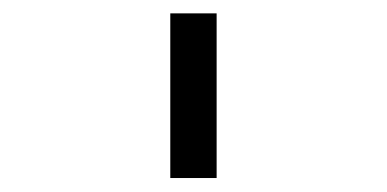

<svg xmlns="http://www.w3.org/2000/svg" viewBox="-20 -673 570 283"><path d="M231 -653.3H299.3V-410.6H231Z"/></svg>

Font: AzarMehrMonospaced
Style: SansBold
Weight: 1
Designer: Amin Abedi
Version: Version 1.00